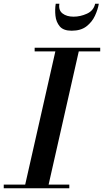

<svg xmlns="http://www.w3.org/2000/svg" viewBox="-61 -1005 555 1025"><path d="M256 -985Q250.5 -950.5 272.8 -933.2Q295 -916 331.5 -916Q368 -916 403.2 -932Q438.5 -948 447 -985H466.5Q461.5 -954.5 446 -921Q430.5 -887.5 400.5 -864.2Q370.5 -841 321.5 -841Q277.5 -841 258 -864.2Q238.5 -887.5 235 -921Q231.5 -954.5 236.5 -985ZM-41 -19.5H73.5L234.5 -730.5H124V-750H474V-730.5H359.5L198.5 -19.5H309V0H-41Z"/></svg>

Font: Bodoni* 11pt Medium
Style: Italic
Weight: 500
Italic angle: -13°
Version: Version 2.3